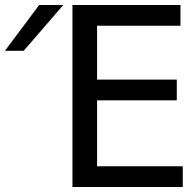

<svg xmlns="http://www.w3.org/2000/svg" viewBox="-130 -749 752 769"><path d="M26.9 -729H123.5L-35.2 -545.4H-110.4ZM160.2 -729H592.8V-646H258.8V-430.2H578.1V-347.2H258.8V-83H602.1V0H160.2Z"/></svg>

Font: Hack
Style: Regular
Weight: 400
Monospace: yes
Designer: Christopher Simpkins
Foundry: Christopher Simpkins
Version: Version 2.019; ttfautohint (v1.4.1) -l 4 -r 80 -G 350 -x 0 -